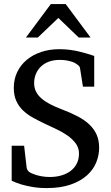

<svg xmlns="http://www.w3.org/2000/svg" viewBox="-20 -936 561 972"><path d="M481.9 -188Q481.9 -149.9 467 -113.3Q452.1 -76.7 419.9 -47.9Q387.7 -19 337.4 -1.5Q287.1 16.1 216.8 16.1Q175.8 16.1 143.3 10.3Q110.8 4.4 87.4 -2.4Q60.5 -10.7 39.1 -21V-198.2H102.1L115.2 -85Q116.2 -79.1 121.3 -72.3Q126.5 -65.4 131.8 -63L140.1 -58.6Q147.5 -55.2 160.2 -51Q172.9 -46.9 191.2 -43.5Q209.5 -40 232.9 -40Q264.6 -40 291.7 -48.1Q318.8 -56.2 338.4 -71.3Q357.9 -86.4 368.9 -108.4Q379.9 -130.4 379.9 -158.2Q379.9 -188.5 362.5 -211.2Q345.2 -233.9 319.1 -251.7Q293 -269.5 262.2 -283.7Q231.4 -297.9 204.1 -311Q173.3 -325.7 145.3 -341.3Q117.2 -356.9 95.9 -377.4Q74.7 -397.9 62.3 -425.5Q49.8 -453.1 49.8 -491.2Q49.8 -535.6 67.4 -571.8Q85 -607.9 116 -633.5Q147 -659.2 189.2 -673.1Q231.4 -687 280.8 -687Q309.1 -687 334.2 -683.6Q359.4 -680.2 381.1 -675Q402.8 -669.9 421.6 -664.1Q440.4 -658.2 457 -652.8V-497.1H399.9L384.8 -592.8Q383.8 -597.7 379.2 -602.5Q374.5 -607.4 370.1 -609.9Q369.1 -610.4 363.8 -614.3Q358.4 -618.2 347.9 -622.1Q337.4 -626 321 -629.4Q304.7 -632.8 282.2 -632.8Q252 -632.8 228 -624Q204.1 -615.2 187.5 -599.4Q170.9 -583.5 161.9 -562Q152.8 -540.5 152.8 -515.1Q152.8 -492.2 161.9 -473.4Q170.9 -454.6 188.7 -438.7Q206.5 -422.9 232.4 -409.2Q258.3 -395.5 292 -382.8Q337.4 -365.7 372.8 -347.2Q408.2 -328.6 432.4 -305.7Q456.5 -282.7 469.2 -254.2Q481.9 -225.6 481.9 -188ZM378.4 -746.1 275.4 -845.2 171.4 -746.1H111.3L237.3 -915.5H312.5L438.5 -746.1Z"/></svg>

Font: Charis SIL APac
Style: Regular
Weight: 400
Foundry: SIL International
Version: Version 5.000